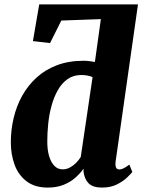

<svg xmlns="http://www.w3.org/2000/svg" viewBox="-20 -839 648 869"><path d="M196 10Q137.5 10 100.2 -18.5Q63 -47 46 -93.5Q29 -140 29 -194.5Q29 -251 41.8 -305Q54.5 -359 80.5 -405.8Q106.5 -452.5 145.8 -488.2Q185 -524 238.2 -544Q291.5 -564 359 -564Q370.5 -564 383.8 -562.5Q397 -561 409.5 -558.5L436.5 -752.5L257.5 -746L206.5 -644L129 -653L157.5 -819H604.5L503.5 -109.5Q501 -91.5 504.8 -81.8Q508.5 -72 520 -72Q527.5 -72 537.8 -76.5Q548 -81 565.5 -94L579 -60.5Q572.5 -52.5 555 -35.5Q537.5 -18.5 509 -4.2Q480.5 10 441.5 10Q400.5 10 381.2 -9.2Q362 -28.5 358 -63V-75.5Q344.5 -56 322.5 -36Q300.5 -16 269 -3Q237.5 10 196 10ZM263.5 -72.5Q280.5 -72.5 295.8 -80.5Q311 -88.5 324 -101.5Q337 -114.5 345.5 -128.5L399 -490Q388.5 -494.5 375.8 -497Q363 -499.5 348 -499.5Q312 -499.5 285.8 -481Q259.5 -462.5 241.8 -431Q224 -399.5 213.2 -360.2Q202.5 -321 198.2 -279Q194 -237 194 -198Q194 -160 202.5 -131.8Q211 -103.5 226.5 -88Q242 -72.5 263.5 -72.5Z"/></svg>

Font: Merriweather 28pt Black
Style: Italic
Weight: 900
Italic angle: -7.8°
Version: Version 2.101